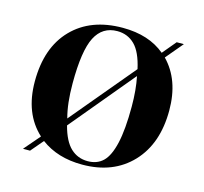

<svg xmlns="http://www.w3.org/2000/svg" viewBox="-85 -624 776 732"><g transform="rotate(15 303.5 -258.0)"><path d="M64.9 14.2 119.1 -48.8Q42 -119.6 42 -246.1Q42 -379.9 115 -454.8Q188 -529.8 314 -529.8Q417 -529.8 481 -476.1L525.9 -529.8H554.2L497.1 -461.9Q565.9 -391.6 565.9 -271Q565.9 -139.6 493.2 -62.7Q420.4 14.2 297.9 14.2Q200.7 14.2 134.8 -35.2L92.8 14.2ZM198.2 -141.1 408.2 -392.1Q394 -456.5 366 -484.4Q337.9 -512.2 296.9 -512.2Q238.3 -512.2 210.7 -458.5Q183.1 -404.8 183.1 -275.9Q183.1 -195.8 198.2 -141.1ZM314.9 -3.9Q352.1 -3.9 375.5 -26.6Q398.9 -49.3 411.4 -103.8Q423.8 -158.2 423.8 -248Q423.8 -314 413.1 -366.2L204.1 -115.2Q219.7 -56.2 247.6 -30Q275.4 -3.9 314.9 -3.9Z"/></g></svg>

Font: Display Semibold
Style: Regular
Weight: 600
Designer: Latin by Veronika Burian and Jose Scaglione. Greek by Irene Vlachou. Cyrillic by Vera Evstafieva.
Foundry: TypeTogether
Version: Version 3.002